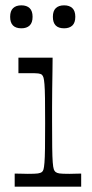

<svg xmlns="http://www.w3.org/2000/svg" viewBox="-20 -699 343 719"><path d="M35 0V-49Q50 -49 62 -48.5Q74 -48 84 -48Q112 -48 122 -49.5Q132 -51 137 -55Q141 -58 143 -65Q145 -72 146.5 -90Q148 -108 148.5 -143Q149 -178 149 -238Q149 -296 148.5 -331Q148 -366 146.5 -383.5Q145 -401 143 -408Q141 -415 137 -419Q132 -423 123 -424Q114 -425 89 -425Q80 -425 70.5 -425Q61 -425 49 -425V-483H177Q177 -466 176.5 -434Q176 -402 175.5 -365.5Q175 -329 175 -297Q175 -265 175 -246Q175 -184 175.5 -147Q176 -110 177.5 -91Q179 -72 181.5 -65Q184 -58 188 -55Q193 -51 202.5 -49.5Q212 -48 241 -48Q251 -48 261.5 -48.5Q272 -49 284 -49V0ZM60 -593Q18 -593 18 -636Q18 -658 29 -668.5Q40 -679 60 -679Q80 -679 91 -668.5Q102 -658 102 -636Q102 -614 91 -603.5Q80 -593 60 -593ZM220 -593Q178 -593 178 -636Q178 -658 189 -668.5Q200 -679 220 -679Q240 -679 251 -668.5Q262 -658 262 -636Q262 -614 251 -603.5Q240 -593 220 -593Z"/></svg>

Font: Ojuju
Style: Regular
Weight: 400
Designer: Chisaokwu Joboson, Mirko Velimirovic
Foundry: Udi Foundry
Version: Version 1.000